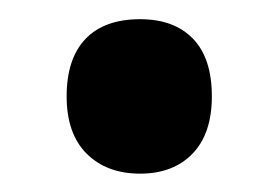

<svg xmlns="http://www.w3.org/2000/svg" viewBox="-20 -454 295 204"><path d="M50.8 -351.6Q50.8 -391.6 70.8 -412.6Q90.8 -433.6 128.9 -433.6Q165 -433.6 185.1 -412.8Q205.1 -392.1 205.1 -351.6Q205.1 -312 184.6 -290.8Q164.1 -269.5 128.9 -269.5Q93.3 -269.5 72 -290.8Q50.8 -312 50.8 -351.6Z"/></svg>

Font: Open Sans Condensed
Style: Regular
Weight: 400
Width: 3
Designer: Monotype Design Team
Foundry: Monotype Imaging Inc.
Version: Version 3.000